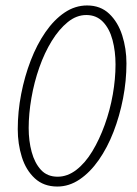

<svg xmlns="http://www.w3.org/2000/svg" viewBox="-20 -671 502 703"><path d="M190 12Q140 12 107.5 -18Q75 -48 60 -96Q45 -144 45 -198Q45 -262 57.5 -326.5Q70 -391 92.5 -449.5Q115 -508 146.5 -553.5Q178 -599 216.5 -625Q255 -651 299 -651Q348 -651 380 -620.5Q412 -590 427.5 -541.5Q443 -493 443 -439Q443 -375 430.5 -310.5Q418 -246 395.5 -188Q373 -130 341.5 -85Q310 -40 271.5 -14Q233 12 190 12ZM191 -24Q227 -24 259.5 -49Q292 -74 318 -117Q344 -160 363.5 -214Q383 -268 393 -325Q403 -382 403 -435Q403 -483 392 -524.5Q381 -566 357 -591Q333 -616 296 -616Q260 -616 228 -590Q196 -564 169.5 -521Q143 -478 124 -424Q105 -370 95 -312Q85 -254 85 -202Q85 -155 96 -114.5Q107 -74 130 -49Q153 -24 191 -24Z"/></svg>

Font: Source Sans 3 Light
Style: Italic
Weight: 300
Italic angle: -11°
Designer: Paul D. Hunt
Foundry: Adobe
Version: Version 3.046;hotconv 1.0.118;makeotfexe 2.5.65603